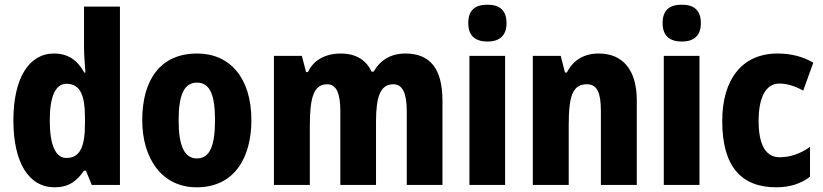

<svg xmlns="http://www.w3.org/2000/svg" viewBox="-20 -788 3508 818"><path d="M212 10C272 10 306 -15 338 -61H346L371 0H491V-760H338V-584C338 -557 341 -519 344 -479H339C310 -532 269 -560 210 -560C104 -560 37 -456 37 -275C37 -95 103 10 212 10ZM263 -115C218 -115 192 -167 192 -276C192 -378 217 -431 263 -431C321 -431 342 -384 342 -286V-260C342 -160 319 -115 263 -115Z M1051 -276C1051 -458 958 -560 820 -560C661 -560 586 -445 586 -276C586 -116 667 10 818 10C980 10 1051 -118 1051 -276ZM741 -275C741 -383 764 -436 819 -436C875 -436 896 -383 896 -276C896 -169 875 -113 819 -113C764 -113 741 -170 741 -275Z M1707 -560C1645 -560 1600 -532 1572 -483H1563C1542 -528 1501 -560 1432 -560C1365 -560 1315 -531 1292 -481H1284L1266 -550H1147V0H1300V-253C1300 -371 1316 -429 1374 -429C1412 -429 1430 -393 1430 -314V0H1582V-269C1582 -376 1600 -429 1656 -429C1694 -429 1713 -393 1713 -314V0H1865V-359C1865 -496 1812 -560 1707 -560Z M2057 -768C2004 -768 1975 -745 1975 -689C1975 -635 2006 -611 2057 -611C2107 -611 2138 -635 2138 -689C2138 -744 2109 -768 2057 -768ZM2132 -550H1980V0H2132Z M2531 -560C2468 -560 2422 -532 2395 -479H2387L2369 -550H2250V0H2403V-256C2403 -379 2420 -429 2480 -429C2526 -429 2540 -390 2540 -315V0H2693V-360C2693 -492 2632 -560 2531 -560Z M2885 -768C2832 -768 2803 -745 2803 -689C2803 -635 2834 -611 2885 -611C2935 -611 2966 -635 2966 -689C2966 -744 2937 -768 2885 -768ZM2960 -550H2808V0H2960Z M3287 10C3344 10 3392 -5 3431 -35V-162C3390 -133 3346 -118 3302 -118C3244 -118 3212 -168 3212 -273C3212 -377 3245 -432 3300 -432C3334 -432 3367 -421 3402 -402L3445 -521C3402 -546 3353 -560 3293 -560C3139 -560 3057 -447 3057 -272C3057 -78 3139 10 3287 10Z"/></svg>

Font: Noto Sans Myanmar UI Condensed ExtraBold
Style: Regular
Weight: 800
Width: 3
Designer: Monotype Design Team
Foundry: Monotype Imaging Inc.
Version: Version 2.103